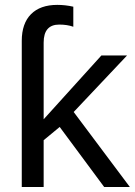

<svg xmlns="http://www.w3.org/2000/svg" viewBox="-20 -751 541 771"><path d="M387.2 -528.3H490.2L275.9 -301.3L501.5 0H398.4L219.7 -241.2L155.3 -188V0H67.4V-586.9Q67.4 -656.7 104.5 -694.1Q141.6 -731.4 210 -731.4Q242.2 -731.4 274.4 -724.1V-643.6Q250 -652.3 217.8 -652.3Q155.3 -652.3 155.3 -580.1V-272Z"/></svg>

Font: Arial
Style: Regular
Weight: 400
Designer: Steve Matteson
Foundry: Ascender Corporation
Version: Version 2.00.3